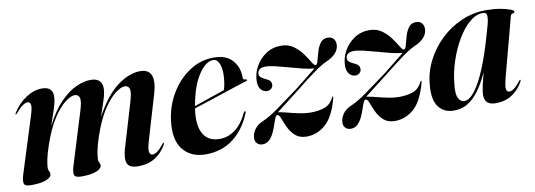

<svg xmlns="http://www.w3.org/2000/svg" viewBox="-44 -690 2618 940"><g transform="rotate(-10 1265.0 -220.5)"><path d="M270 -46 350.5 -307Q365 -354 359.8 -371Q354.5 -388 335.5 -388Q317.5 -388 288.5 -366.2Q259.5 -344.5 228 -296.5Q196.5 -248.5 169.5 -169.5Q155 -127 149.8 -99.8Q144.5 -72.5 144.5 -59Q144.5 -50 148.5 -44Q152.5 -38 152.5 -29Q152.5 -12 125.8 -1.5Q99 9 51.5 9Q20.5 9 16 -4.2Q11.5 -17.5 21.5 -50.5L108.5 -326.5Q120.5 -364 118.2 -378.8Q116 -393.5 103 -393.5Q92.5 -393.5 79 -384.5Q65.5 -375.5 43 -349.5Q38.5 -344.5 36 -345Q33 -345.5 37 -352Q64.5 -396 104 -422Q143.5 -448 183.5 -448Q236.5 -448 236.5 -401Q236.5 -381 229.2 -355.8Q222 -330.5 212.8 -305Q203.5 -279.5 197 -258Q232.5 -329 272.8 -370.5Q313 -412 352.5 -430Q392 -448 425.5 -448Q482.5 -448 482.5 -396.5Q482.5 -373 470.2 -336Q458 -299 445.5 -261.5Q498.5 -359.5 557.8 -403.8Q617 -448 671.5 -448Q714.5 -448 726.5 -417Q738.5 -386 721.5 -328.5L656.5 -109Q643 -64 646.8 -49.8Q650.5 -35.5 662.5 -35.5Q673 -35.5 685.8 -44.5Q698.5 -53.5 717.5 -77Q722.5 -84 724.5 -83.5Q728.5 -82.5 723.5 -72.5Q703 -36 668.2 -13.5Q633.5 9 583.5 9Q539.5 9 529.5 -15Q519.5 -39 534 -89L599 -307Q613 -354 608.2 -371Q603.5 -388 584.5 -388Q566.5 -388 537.8 -366.5Q509 -345 477.2 -296.8Q445.5 -248.5 418.5 -169.5Q404.5 -128 399.2 -99.5Q394 -71 394 -57.5Q394 -48.5 398 -42.5Q402 -36.5 402 -28Q402 -11.5 375.2 -0.8Q348.5 10 301.5 10Q270.5 10 265.8 -3Q261 -16 270 -46Z M1145.5 -157Q1113 -77.5 1055.8 -34.2Q998.5 9 919.5 9Q845 9 806 -40.5Q767 -90 779.5 -184.5Q789 -257.5 825.8 -318Q862.5 -378.5 917.8 -414.8Q973 -451 1038 -451Q1101.5 -451 1132 -414.8Q1162.5 -378.5 1161 -331Q1160 -318.5 1174.5 -318.5Q1180 -318 1180.5 -315Q1181.5 -312 1176 -310Q1168.5 -308 1138.5 -298.2Q1108.5 -288.5 1067 -274.8Q1025.5 -261 982.5 -246.8Q939.5 -232.5 905.5 -221.5Q905 -218 904.5 -214.5Q894 -137 918.5 -95.2Q943 -53.5 999 -53.5Q1041 -53.5 1076.5 -79.8Q1112 -106 1137.5 -160.5Q1141 -166.5 1144.5 -165.5Q1149 -164.5 1145.5 -157ZM1034 -439.5Q996 -439.5 960 -384.2Q924 -329 907.5 -233Q945.5 -246 989.8 -261.2Q1034 -276.5 1060 -285Q1065 -299 1068.2 -318.8Q1071.5 -338.5 1072 -364.5Q1072 -398 1062 -418.8Q1052 -439.5 1034 -439.5Z M1297.5 -119.5Q1291 -121 1285.5 -108.5Q1280 -96 1273.8 -76.5Q1267.5 -57 1258.2 -37.5Q1249 -18 1235.2 -4.5Q1221.5 9 1201 9Q1185 9 1175 -0.8Q1165 -10.5 1165 -26Q1165 -49.5 1180 -70.8Q1195 -92 1224 -103.5Q1256 -117 1306 -153Q1356 -189 1410 -229Q1441.5 -253.5 1469.8 -276.5Q1498 -299.5 1515 -313Q1490.5 -314.5 1458.2 -322.5Q1426 -330.5 1392.5 -340Q1359 -349.5 1329.5 -356.5Q1300 -363.5 1281 -363.5Q1259.5 -363.5 1250 -355Q1240.5 -346.5 1240.5 -334Q1240.5 -322 1250.5 -314.8Q1260.5 -307.5 1276.5 -300.5Q1289 -294.5 1293.5 -287.8Q1298 -281 1298 -271.5Q1298 -259.5 1289.2 -251.8Q1280.5 -244 1269 -244Q1250.5 -244 1238.2 -258.2Q1226 -272.5 1226 -298.5Q1226 -336.5 1245 -371.5Q1264 -406.5 1297.2 -428.8Q1330.5 -451 1373 -451Q1409 -451 1434.8 -432.2Q1460.5 -413.5 1477.8 -389.2Q1495 -365 1506 -346.5Q1517 -328 1524 -328Q1531.5 -328 1536.2 -346.5Q1541 -365 1547.8 -389Q1554.5 -413 1567.5 -431.5Q1580.5 -450 1605 -450Q1623.5 -450 1633.2 -438.8Q1643 -427.5 1643 -410.5Q1643 -387 1626 -367.8Q1609 -348.5 1579 -336Q1554.5 -325.5 1513.2 -295.8Q1472 -266 1415.5 -220.5Q1381.5 -194.5 1350.5 -170.2Q1319.5 -146 1302 -132.5Q1321 -130 1347.5 -123Q1374 -116 1404 -109.8Q1434 -103.5 1462 -103.5Q1497.5 -103.5 1527.8 -113.2Q1558 -123 1575.5 -157.5Q1578 -163 1580.5 -162.5Q1583 -162 1581 -155Q1557.5 -65 1515.5 -28Q1473.5 9 1420.5 9Q1385.5 9 1364.5 -10Q1343.5 -29 1332 -54Q1320.5 -79 1313.2 -98.8Q1306 -118.5 1297.5 -119.5Z M1736.5 -119.5Q1730 -121 1724.5 -108.5Q1719 -96 1712.8 -76.5Q1706.5 -57 1697.2 -37.5Q1688 -18 1674.2 -4.5Q1660.5 9 1640 9Q1624 9 1614 -0.8Q1604 -10.5 1604 -26Q1604 -49.5 1619 -70.8Q1634 -92 1663 -103.5Q1695 -117 1745 -153Q1795 -189 1849 -229Q1880.5 -253.5 1908.8 -276.5Q1937 -299.5 1954 -313Q1929.5 -314.5 1897.2 -322.5Q1865 -330.5 1831.5 -340Q1798 -349.5 1768.5 -356.5Q1739 -363.5 1720 -363.5Q1698.5 -363.5 1689 -355Q1679.5 -346.5 1679.5 -334Q1679.5 -322 1689.5 -314.8Q1699.5 -307.5 1715.5 -300.5Q1728 -294.5 1732.5 -287.8Q1737 -281 1737 -271.5Q1737 -259.5 1728.2 -251.8Q1719.5 -244 1708 -244Q1689.5 -244 1677.2 -258.2Q1665 -272.5 1665 -298.5Q1665 -336.5 1684 -371.5Q1703 -406.5 1736.2 -428.8Q1769.5 -451 1812 -451Q1848 -451 1873.8 -432.2Q1899.5 -413.5 1916.8 -389.2Q1934 -365 1945 -346.5Q1956 -328 1963 -328Q1970.5 -328 1975.2 -346.5Q1980 -365 1986.8 -389Q1993.5 -413 2006.5 -431.5Q2019.5 -450 2044 -450Q2062.5 -450 2072.2 -438.8Q2082 -427.5 2082 -410.5Q2082 -387 2065 -367.8Q2048 -348.5 2018 -336Q1993.5 -325.5 1952.2 -295.8Q1911 -266 1854.5 -220.5Q1820.5 -194.5 1789.5 -170.2Q1758.5 -146 1741 -132.5Q1760 -130 1786.5 -123Q1813 -116 1843 -109.8Q1873 -103.5 1901 -103.5Q1936.5 -103.5 1966.8 -113.2Q1997 -123 2014.5 -157.5Q2017 -163 2019.5 -162.5Q2022 -162 2020 -155Q1996.5 -65 1954.5 -28Q1912.5 9 1859.5 9Q1824.5 9 1803.5 -10Q1782.5 -29 1771 -54Q1759.5 -79 1752.2 -98.8Q1745 -118.5 1736.5 -119.5Z M2431.5 -115Q2418.5 -66.5 2420.8 -51Q2423 -35.5 2436.5 -35.5Q2446.5 -35.5 2459 -44.5Q2471.5 -53.5 2490.5 -77Q2495.5 -84 2497.5 -83.5Q2501.5 -82.5 2496.5 -72.5Q2476 -36 2441.8 -13.5Q2407.5 9 2362 9Q2331.5 9 2318.5 -4Q2305.5 -17 2305.5 -41.5Q2305.5 -56 2311.5 -84.2Q2317.5 -112.5 2328 -151.5Q2294.5 -76 2252.5 -33.5Q2210.5 9 2153.5 9Q2103 9 2076.5 -27.2Q2050 -63.5 2057.5 -135.5Q2062 -196.5 2090.2 -252.5Q2118.5 -308.5 2164.2 -352.8Q2210 -397 2268.5 -422.5Q2327 -448 2392 -448Q2429.5 -448 2460.5 -442.5Q2491.5 -437 2509.8 -430Q2528 -423 2528 -418.5Q2528 -411.5 2518.8 -409.8Q2509.5 -408 2507 -399ZM2177 -121Q2170.5 -70.5 2181.5 -49.2Q2192.5 -28 2210.5 -28Q2250 -28 2295 -114.5Q2340 -201 2387 -375Q2395 -404.5 2393.5 -420.8Q2392 -437 2373.5 -437Q2339.5 -437 2306.8 -408.8Q2274 -380.5 2246.5 -333.8Q2219 -287 2200.5 -231.2Q2182 -175.5 2177 -121Z"/></g></svg>

Font: Fraunces 144pt SemiBold
Style: Italic
Weight: 600
Italic angle: -16°
Version: Version 1.000;[0bf87f6ff]